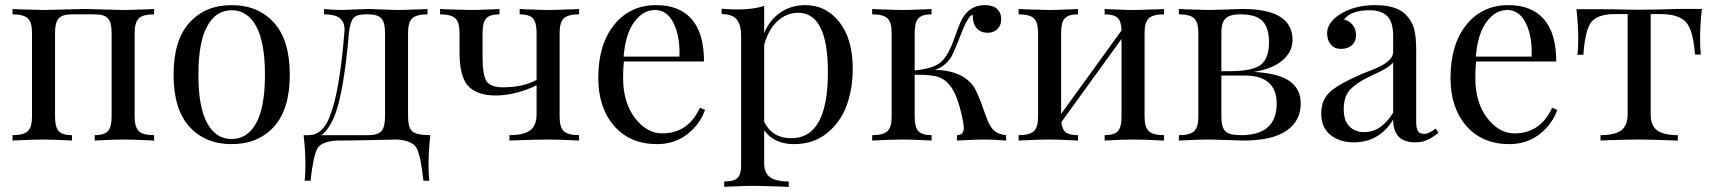

<svg xmlns="http://www.w3.org/2000/svg" viewBox="-20 -549 6700 750"><path d="M506 -421V-93Q506 -52 522.5 -36.5Q539 -21 582 -21V0Q501 -4 462 -4Q425 -4 350 0V-21Q387 -21 401.5 -36.5Q416 -52 416 -93V-421Q416 -462 401.5 -477.5Q387 -493 350 -493H261Q224 -493 209.5 -477.5Q195 -462 195 -421V-93Q195 -52 209.5 -36.5Q224 -21 261 -21V0Q186 -4 149 -4Q110 -4 29 0V-21Q72 -21 88.5 -36.5Q105 -52 105 -93V-421Q105 -462 88.5 -477.5Q72 -493 29 -493V-514Q32 -514 38 -513.5Q44 -513 55 -512.5Q66 -512 76 -512Q128 -510 149 -510Q166 -510 234 -512Q304 -514 311 -514Q319 -514 381 -512Q443 -510 462 -510Q484 -510 534 -512Q545 -512 556 -512.5Q567 -513 573 -513.5Q579 -514 582 -514V-493Q539 -493 522.5 -477.5Q506 -462 506 -421Z M1050 -460.5Q1112 -392 1112 -257Q1112 -122 1050 -54Q988 14 885 14Q782 14 720 -54Q658 -122 658 -257Q658 -392 720 -460.5Q782 -529 885 -529Q988 -529 1050 -460.5ZM789 -446Q755 -383 755 -257Q755 -131 789 -68.5Q823 -6 885 -6Q947 -6 981 -68.5Q1015 -131 1015 -257Q1015 -383 981 -446Q947 -509 885 -509Q823 -509 789 -446Z M1661 -21Q1654 39 1654 95Q1654 134 1657 157H1634Q1623 56 1606.5 28Q1590 0 1530 -4Q1521 -4 1439.5 -2Q1358 0 1297 0Q1237 3 1220.5 30Q1204 57 1193 157H1170Q1173 134 1173 95Q1173 39 1166 -21H1185Q1241 -21 1269 -96Q1307 -193 1325 -421L1326 -431Q1326 -464 1307 -478.5Q1288 -493 1246 -493V-514Q1247 -514 1257 -513Q1267 -512 1282.5 -511Q1298 -510 1314 -510Q1319 -510 1365 -512Q1413 -514 1420 -514Q1426 -514 1472 -512Q1518 -510 1529 -510Q1552 -510 1602 -512Q1612 -512 1623.5 -512.5Q1635 -513 1641 -513.5Q1647 -514 1650 -514V-493Q1607 -493 1590.5 -477.5Q1574 -462 1574 -421V-93Q1574 -50 1591 -35.5Q1608 -21 1661 -21ZM1418 -493H1409Q1373 -493 1360.5 -478.5Q1348 -464 1343 -421Q1323 -184 1285 -91Q1262 -40 1235 -21H1418Q1455 -21 1469.5 -36.5Q1484 -52 1484 -93V-421Q1484 -462 1469.5 -477.5Q1455 -493 1418 -493Z M2166 -421V-93Q2166 -52 2182.5 -36.5Q2199 -21 2242 -21V0Q2161 -4 2124 -4Q2079 -4 1970 0V-21Q2025 -21 2050.5 -39.5Q2076 -58 2076 -103V-216Q2048 -201 2002 -188Q1957 -176 1916 -176Q1843 -176 1808 -214Q1775 -251 1775 -345V-421Q1775 -462 1758.5 -477.5Q1742 -493 1699 -493V-514Q1702 -514 1708 -513.5Q1714 -513 1725 -512.5Q1736 -512 1746 -512Q1798 -510 1819 -510Q1842 -510 1888 -512Q1897 -512 1907.5 -512.5Q1918 -513 1923.5 -513.5Q1929 -514 1931 -514V-493Q1894 -493 1879.5 -477.5Q1865 -462 1865 -421V-323Q1865 -259 1879.5 -233.5Q1894 -208 1945 -208Q2024 -208 2076 -237V-421Q2076 -462 2061.5 -477.5Q2047 -493 2010 -493V-514Q2012 -514 2017.5 -513.5Q2023 -513 2033.5 -512.5Q2044 -512 2053 -512Q2099 -510 2122 -510Q2144 -510 2194 -512Q2205 -512 2216 -512.5Q2227 -513 2233 -513.5Q2239 -514 2242 -514V-493Q2199 -493 2182.5 -477.5Q2166 -462 2166 -421Z M2547 14Q2441 14 2379 -57Q2317 -128 2317 -245Q2317 -375 2379 -452Q2441 -529 2543 -529Q2634 -529 2682 -474Q2730 -419 2730 -309H2417Q2414 -283 2414 -245Q2414 -149 2460 -88.5Q2506 -28 2567 -28Q2668 -28 2714 -128L2734 -120Q2715 -64 2665 -25Q2615 14 2547 14ZM2416 -328H2634Q2637 -406 2611.5 -458Q2586 -510 2539 -510Q2492 -510 2457.5 -463Q2423 -416 2416 -328Z M3125 -529Q3207 -529 3259 -462.5Q3311 -396 3311 -281Q3311 -202 3287 -136.5Q3263 -71 3210 -28.5Q3157 14 3082 14Q3004 14 2965 -40V88Q2965 127 2988.5 143.5Q3012 160 3061 160V181Q3057 181 3049.5 180.5Q3042 180 3028.5 179.5Q3015 179 3004 179Q2946 177 2917 177Q2897 177 2851 179Q2842 179 2832 179.5Q2822 180 2817 180.5Q2812 181 2809 181V160Q2846 160 2860.5 146.5Q2875 133 2875 98V-406Q2875 -453 2857.5 -473.5Q2840 -494 2799 -494V-515Q2830 -512 2861 -512Q2923 -512 2965 -526V-420Q2987 -472 3029 -500.5Q3071 -529 3125 -529ZM3071 -9Q3214 -9 3214 -267Q3214 -499 3098 -499Q3052 -499 3016.5 -466Q2981 -433 2965 -373V-73Q2997 -9 3071 -9Z M3709 -402Q3720 -435 3734 -467Q3764 -529 3827 -529Q3859 -529 3875 -514Q3891 -499 3891 -474Q3891 -451 3876.5 -436Q3862 -421 3838 -421Q3811 -421 3795.5 -438.5Q3780 -456 3780 -485V-492Q3770 -488 3761 -474Q3748 -455 3722 -385Q3708 -351 3700 -334.5Q3692 -318 3674.5 -301Q3657 -284 3632 -276Q3742 -274 3786 -207Q3793 -195 3802 -174Q3814 -146 3821 -124Q3832 -92 3839 -76Q3851 -48 3866.5 -36Q3882 -24 3910 -21V0Q3858 -4 3825 -4Q3793 -4 3718 0V-21Q3745 -21 3745 -50Q3745 -55 3743 -69Q3724 -169 3696 -208Q3675 -238 3646 -248Q3617 -258 3553 -257V-93Q3553 -52 3567.5 -36.5Q3582 -21 3619 -21V0Q3544 -4 3509 -4Q3468 -4 3387 0V-21Q3430 -21 3446.5 -36.5Q3463 -52 3463 -93V-421Q3463 -462 3446.5 -477.5Q3430 -493 3387 -493V-514Q3390 -514 3396 -513.5Q3402 -513 3413 -512.5Q3424 -512 3434 -512Q3484 -510 3509 -510Q3529 -510 3575 -512Q3585 -512 3595.5 -512.5Q3606 -513 3611.5 -513.5Q3617 -514 3619 -514V-493Q3582 -493 3567.5 -477.5Q3553 -462 3553 -421V-274Q3627 -281 3656 -307Q3685 -333 3709 -402Z M4451 -421V-93Q4451 -52 4467.5 -36.5Q4484 -21 4527 -21V0Q4446 -4 4407 -4Q4370 -4 4295 0V-21Q4332 -21 4346.5 -36.5Q4361 -52 4361 -93V-397L4126 -72Q4129 -43 4143.5 -32Q4158 -21 4191 -21V0Q4116 -4 4079 -4Q4040 -4 3959 0V-21Q4002 -21 4018.5 -36.5Q4035 -52 4035 -93V-421Q4035 -462 4018.5 -477.5Q4002 -493 3959 -493V-514Q3962 -514 3968 -513.5Q3974 -513 3985 -512.5Q3996 -512 4006 -512Q4058 -510 4079 -510Q4102 -510 4148 -512Q4157 -512 4167.5 -512.5Q4178 -513 4183.5 -513.5Q4189 -514 4191 -514V-493Q4154 -493 4139.5 -477.5Q4125 -462 4125 -421V-104L4361 -430Q4360 -466 4345.5 -479.5Q4331 -493 4295 -493V-514Q4298 -514 4303 -513.5Q4308 -513 4318.5 -512.5Q4329 -512 4338 -512Q4384 -510 4407 -510Q4429 -510 4479 -512Q4490 -512 4501 -512.5Q4512 -513 4518 -513.5Q4524 -514 4527 -514V-493Q4484 -493 4467.5 -477.5Q4451 -462 4451 -421Z M4703 -510Q4715 -510 4773 -512Q4831 -514 4834 -514Q5029 -514 5029 -393Q5029 -347 4990 -313.5Q4951 -280 4878 -268Q4973 -263 5017 -232.5Q5061 -202 5061 -145Q5061 -77 5005.5 -38.5Q4950 0 4837 0Q4832 0 4772 -2Q4714 -4 4703 -4Q4666 -4 4585 0V-21Q4628 -21 4644.5 -36.5Q4661 -52 4661 -93V-421Q4661 -462 4644.5 -477.5Q4628 -493 4585 -493V-514Q4588 -514 4594 -513.5Q4600 -513 4611 -512.5Q4622 -512 4632 -512Q4684 -510 4703 -510ZM4937 -385Q4937 -439 4912.5 -466Q4888 -493 4824 -493Q4784 -493 4767.5 -477Q4751 -461 4751 -421V-271H4791Q4877 -272 4907 -297.5Q4937 -323 4937 -385ZM4827 -21Q4967 -21 4967 -144Q4967 -254 4841 -254H4751V-93Q4751 -51 4767 -36Q4783 -21 4827 -21Z M5329 -509Q5258 -509 5230 -473Q5251 -468 5264 -451.5Q5277 -435 5277 -412Q5277 -387 5261 -372.5Q5245 -358 5218 -358Q5193 -358 5178.5 -375Q5164 -392 5164 -420Q5164 -459 5211 -491Q5269 -529 5351 -529Q5436 -529 5472 -491Q5495 -468 5503.5 -437.5Q5512 -407 5512 -351V-73Q5512 -48 5519 -37Q5526 -26 5543 -26Q5562 -26 5588 -47L5599 -30Q5577 -14 5568 -8.5Q5559 -3 5543.5 2Q5528 7 5508 7Q5422 7 5422 -82Q5368 7 5268 7Q5213 7 5177 -22Q5141 -51 5141 -105Q5141 -160 5177 -191.5Q5213 -223 5302 -261L5350 -280Q5422 -310 5422 -346V-408Q5422 -463 5399 -486Q5376 -509 5329 -509ZM5326 -248Q5277 -224 5253 -198Q5229 -172 5229 -121Q5229 -79 5250.5 -56Q5272 -33 5309 -33Q5376 -33 5422 -109V-305Q5415 -296 5397 -284Q5382 -274 5326 -248Z M5876 14Q5770 14 5708 -57Q5646 -128 5646 -245Q5646 -375 5708 -452Q5770 -529 5872 -529Q5963 -529 6011 -474Q6059 -419 6059 -309H5746Q5743 -283 5743 -245Q5743 -149 5789 -88.5Q5835 -28 5896 -28Q5997 -28 6043 -128L6063 -120Q6044 -64 5994 -25Q5944 14 5876 14ZM5745 -328H5963Q5966 -406 5940.5 -458Q5915 -510 5868 -510Q5821 -510 5786.5 -463Q5752 -416 5745 -328Z M6621 -398Q6621 -358 6624 -336H6601Q6594 -433 6565 -463.5Q6536 -494 6467 -494H6428V-103Q6428 -58 6453.5 -39.5Q6479 -21 6534 -21V0Q6423 -4 6383 -4Q6351 -4 6289 -2Q6277 -2 6263.5 -1.5Q6250 -1 6242.5 -0.5Q6235 0 6232 0V-21Q6287 -21 6312.5 -39.5Q6338 -58 6338 -103V-494H6289Q6222 -494 6197 -464Q6172 -434 6165 -335H6142Q6145 -358 6145 -397Q6145 -451 6138 -513H6234Q6283 -513 6312 -512Q6341 -511 6382 -511Q6425 -511 6459 -512Q6527 -514 6532 -514H6628Q6621 -452 6621 -398Z"/></svg>

Font: Playfair Display
Style: Regular
Weight: 400
Designer: Claus Eggers S?rensen
Foundry: Claus Eggers S?rensen
Version: Version 1.003